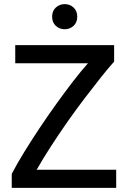

<svg xmlns="http://www.w3.org/2000/svg" viewBox="-20 -912 620 932"><path d="M37 0V-68Q62 -116 97 -173Q132 -230 172 -290Q212 -350 254 -408.5Q296 -467 335 -517.5Q374 -568 407 -605H54V-693H534V-613Q506 -582 469.5 -536Q433 -490 391 -435Q349 -380 307 -320Q265 -260 226.5 -200.5Q188 -141 158 -88H544V0ZM294 -770Q269 -770 251 -786.5Q233 -803 233 -831Q233 -859 251 -875.5Q269 -892 294 -892Q319 -892 337 -875.5Q355 -859 355 -831Q355 -803 337 -786.5Q319 -770 294 -770Z"/></svg>

Font: Ubuntu Sans Medium
Style: Regular
Weight: 500
Designer: Dalton Maag Ltd
Foundry: Dalton Maag Ltd
Version: Version 1.006; ttfautohint (v1.8.4.7-5d5b)